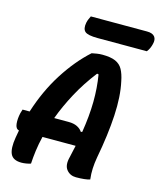

<svg xmlns="http://www.w3.org/2000/svg" viewBox="-132 -999 920 1102"><g transform="rotate(15 328.5 -448.0)"><path d="M156 0Q144 4 129 6.5Q114 9 101 9Q51 9 36 -23Q21 -55 32 -121Q36 -144 40 -166Q20 -170 17 -199.5Q14 -229 22 -264L29 -287H71Q113 -419 180.5 -524.5Q248 -630 328 -702Q342 -705 358 -707.5Q374 -710 390 -710Q440 -710 468.5 -697.5Q497 -685 511.5 -658.5Q526 -632 534 -591Q553 -506 546.5 -390Q540 -274 513 -131Q507 -97 505.5 -65Q504 -33 508 0Q480 9 425 9Q390 9 369 -17Q348 -43 361 -93Q370 -130 377 -165H180Q169 -120 163.5 -78.5Q158 -37 156 0ZM303 -287Q333 -287 353.5 -277Q374 -267 385 -250L393 -252Q409 -351 410 -434.5Q411 -518 398 -595L389 -597Q330 -521 287.5 -442Q245 -363 217 -287ZM269 -905H603Q636 -905 649 -888.5Q662 -872 654 -843Q647 -814 631 -795H339Q280 -795 263 -810.5Q246 -826 253 -863Q256 -877 260.5 -886.5Q265 -896 269 -905Z"/></g></svg>

Font: Recursive Mn Csl St
Style: Bold Italic
Weight: 700
Italic angle: -15°
Monospace: yes
Version: Version 1.079;hotconv 1.0.112;makeotfexe 2.5.65598; ttfautoh